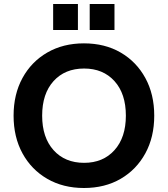

<svg xmlns="http://www.w3.org/2000/svg" viewBox="-20 -929 840 961"><path d="M400 12Q296 12 216.5 -34Q137 -80 92.5 -161.5Q48 -243 48 -350Q48 -457 92.5 -538.5Q137 -620 216.5 -666Q296 -712 400 -712Q505 -712 584 -666Q663 -620 707.5 -538.5Q752 -457 752 -350Q752 -243 707.5 -161.5Q663 -80 584 -34Q505 12 400 12ZM401 -114Q496 -114 553 -177.5Q610 -241 610 -350Q610 -460 553 -523Q496 -586 401 -586Q305 -586 248 -523Q191 -460 191 -350Q191 -241 248 -177.5Q305 -114 401 -114ZM429 -779V-909H553V-779ZM246 -779V-909H370V-779Z"/></svg>

Font: Host Grotesk Black
Style: Regular
Weight: 900
Designer: Doğukan Karapınar based on Poppins by Indian Type Foundry, Jonny Pinhorn
Foundry: Element Type
Version: Version 1.000; ttfautohint (v1.8.4.7-5d5b);gftools[0.9.33]